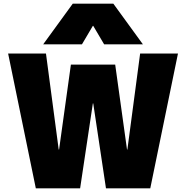

<svg xmlns="http://www.w3.org/2000/svg" viewBox="-20 -1020 1008 1040"><path d="M24 -730H229L298 -210H300L364 -670H604L668 -210H670L739 -730H944L794 0H554L485 -460H483L414 0H174ZM374 -1000H594L754 -780H544L485 -880H483L424 -780H214Z"/></svg>

Font: Enso Black
Style: Regular
Weight: 900
Designer: Coji Morishita
Foundry: UNDERFOREST DESIGN
Version: Version 1.000